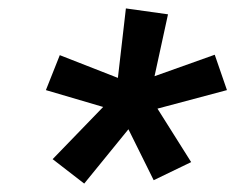

<svg xmlns="http://www.w3.org/2000/svg" viewBox="-20 -843 559 456"><path d="M180 -407 105 -465 225 -589 89 -629 122 -712 260 -658 279 -823 379 -809 347 -662 490 -713 519 -629 354 -585 434 -458 345 -415 285 -536Z"/></svg>

Font: Iosevka Term Curly Semibold
Style: Italic
Weight: 600
Italic angle: -9°
Designer: Belleve Invis
Foundry: Belleve Invis
Version: Version 32.3.0